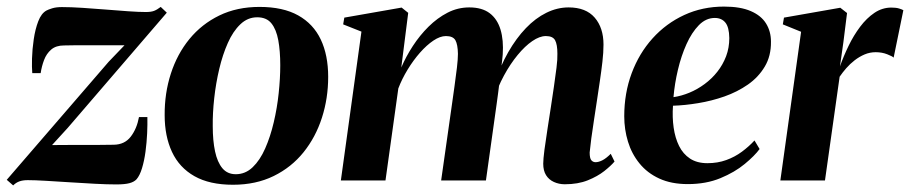

<svg xmlns="http://www.w3.org/2000/svg" viewBox="-40 -548 2762 583"><path d="M338 -410.5Q325 -410.5 306.8 -410.5Q288.5 -410.5 267.5 -410.5Q246.5 -410.5 225.5 -410.5Q204.5 -410.5 186.2 -410.5Q168 -410.5 154.5 -410Q130 -410 115.5 -397.5Q101 -385 93.8 -365.8Q86.5 -346.5 83.5 -326H58Q56.5 -342.5 57.2 -370.5Q58 -398.5 62.5 -429Q67 -459.5 76.2 -483.5Q85.5 -507.5 101 -516Q106.5 -519 118.5 -522.8Q130.5 -526.5 148 -526.5Q175.5 -526.5 210.5 -524.2Q245.5 -522 281.2 -519Q317 -516 349.2 -513.8Q381.5 -511.5 403 -511.5Q418.5 -511.5 427.8 -515Q437 -518.5 448 -527L466.5 -509.5L165.5 -159.5L118 -107.5Q136.5 -107.5 160.8 -107.8Q185 -108 211.2 -108Q237.5 -108 262 -108Q286.5 -108 305.5 -108.5Q338.5 -109 357 -133Q375.5 -157 382 -192.5H407.5Q408 -171 406.8 -143.2Q405.5 -115.5 401.8 -87.5Q398 -59.5 391.2 -37.2Q384.5 -15 374.5 -3.5Q367 4.5 353 8.2Q339 12 313 12Q285 12 247.8 10Q210.5 8 171.8 5.5Q133 3 99.2 1Q65.5 -1 44.5 -1Q29 -1 18.8 2.8Q8.5 6.5 0 15L-19.5 -2L290 -360.5Z M748 -527Q819.5 -527 865.5 -501.2Q911.5 -475.5 934 -428Q956.5 -380.5 956.5 -314.5Q956.5 -249.5 937.5 -190.5Q918.5 -131.5 881.8 -85.8Q845 -40 791 -13.5Q737 13 667.5 13Q596.5 13 550.5 -13Q504.5 -39 482.2 -86.8Q460 -134.5 460 -198Q459.5 -265 478.8 -324.5Q498 -384 535.2 -429.5Q572.5 -475 626 -501Q679.5 -527 748 -527ZM741 -495.5Q712 -495.5 689.8 -474.2Q667.5 -453 651.8 -417.5Q636 -382 625.8 -338.8Q615.5 -295.5 610.5 -250Q605.5 -204.5 606 -165Q606 -121 613 -88.2Q620 -55.5 635.2 -37.2Q650.5 -19 676 -19Q705 -19 727.2 -40.2Q749.5 -61.5 765.2 -97.2Q781 -133 791.2 -176.5Q801.5 -220 806.2 -265Q811 -310 811 -350Q811 -393 805 -425.8Q799 -458.5 784.2 -477Q769.5 -495.5 741 -495.5Z M1199.5 -509 1178.5 -343Q1192.5 -376 1213.5 -408.2Q1234.5 -440.5 1261.2 -467Q1288 -493.5 1319 -509.5Q1350 -525.5 1385 -525.5Q1423.5 -525.5 1446.8 -508Q1470 -490.5 1479.8 -458.2Q1489.5 -426 1486.5 -382.5Q1486 -374.5 1484.5 -362Q1483 -349.5 1481 -335.2Q1479 -321 1476.5 -308L1461.5 -294.5Q1479 -347 1503.2 -389.5Q1527.5 -432 1556.8 -462.5Q1586 -493 1619 -509.2Q1652 -525.5 1686.5 -525.5Q1739 -525.5 1765.8 -494.5Q1792.5 -463.5 1792.5 -412.5Q1792.5 -388.5 1789.2 -360.5Q1786 -332.5 1781.5 -302.2Q1777 -272 1772.5 -242Q1768.5 -215 1763.8 -184.8Q1759 -154.5 1755.5 -128Q1752 -101.5 1750.5 -85Q1750.5 -67.5 1755.5 -61.5Q1760.5 -55.5 1768.5 -55.5Q1777.5 -55.5 1789 -61.2Q1800.5 -67 1814.5 -81L1826 -57.5Q1815 -44.5 1794.8 -28.5Q1774.5 -12.5 1744.8 -0.5Q1715 11.5 1675 11.5Q1657 11.5 1641.8 4.5Q1626.5 -2.5 1618 -16.2Q1609.5 -30 1609.5 -51Q1609.5 -64.5 1613.2 -93.2Q1617 -122 1622.5 -156.8Q1628 -191.5 1632.5 -221.5Q1637.5 -254 1642 -285.2Q1646.5 -316.5 1649.8 -342.5Q1653 -368.5 1652.5 -385Q1652.5 -413 1645.5 -425.8Q1638.5 -438.5 1617.5 -438.5Q1598.5 -438.5 1576.2 -423.2Q1554 -408 1531.8 -381Q1509.5 -354 1490.2 -318.5Q1471 -283 1458.5 -242.5L1480 -327.5Q1478 -309.5 1476.2 -294.8Q1474.5 -280 1472.5 -265.2Q1470.5 -250.5 1468 -232L1435.5 0H1299.5L1331 -221.5Q1335.5 -254 1340 -285.5Q1344.5 -317 1347.5 -343Q1350.5 -369 1350.5 -384.5Q1350 -413 1342.8 -425.8Q1335.5 -438.5 1314 -438.5Q1296.5 -438.5 1276 -424.8Q1255.5 -411 1235.2 -388Q1215 -365 1197.8 -336.8Q1180.5 -308.5 1169.5 -279.5L1130.5 0H995L1057.5 -452L1002 -474L1005.5 -494.5L1179.5 -525Z M2266.5 -95.5Q2251.5 -75 2221.2 -50Q2191 -25 2147.5 -7Q2104 11 2048.5 11Q1998.5 11 1962 -5.8Q1925.5 -22.5 1901.8 -51.8Q1878 -81 1866.8 -118Q1855.5 -155 1855.5 -195Q1855.5 -265 1878 -325.5Q1900.5 -386 1941.5 -431.5Q1982.5 -477 2037.8 -502.5Q2093 -528 2158.5 -528Q2208.5 -528 2240 -514.2Q2271.5 -500.5 2286.2 -476.5Q2301 -452.5 2301 -421.5Q2301.5 -378 2282.2 -345.8Q2263 -313.5 2231 -291.2Q2199 -269 2160 -255.2Q2121 -241.5 2080 -234.8Q2039 -228 2003.5 -227Q2001 -192 2005.5 -160.5Q2010 -129 2022 -104.8Q2034 -80.5 2055.2 -66.5Q2076.5 -52.5 2108 -52.5Q2139 -52.5 2165.2 -62Q2191.5 -71.5 2213 -87.5Q2234.5 -103.5 2251 -121.5ZM2130.5 -493.5Q2103.5 -493.5 2082 -471.5Q2060.5 -449.5 2044.5 -414Q2028.5 -378.5 2018.5 -336.2Q2008.5 -294 2005 -253Q2029 -256.5 2053.2 -266.5Q2077.5 -276.5 2099.5 -292.8Q2121.5 -309 2138.2 -330.2Q2155 -351.5 2164.8 -377.2Q2174.5 -403 2174.5 -432.5Q2174 -465.5 2162.5 -479.5Q2151 -493.5 2130.5 -493.5Z M2329.5 0 2392.5 -451.5 2337 -474 2340.5 -494.5 2511.5 -524.5 2532 -508.5 2521 -420.5 2510.5 -346.5Q2521.5 -377.5 2536.8 -409Q2552 -440.5 2571.8 -466.8Q2591.5 -493 2615.2 -509Q2639 -525 2666.5 -525Q2681 -525 2690 -522.2Q2699 -519.5 2703 -517L2673.5 -373Q2670 -377 2654 -383.2Q2638 -389.5 2619 -389.5Q2601.5 -389.5 2585.5 -382.8Q2569.5 -376 2555.2 -365Q2541 -354 2529.5 -340.8Q2518 -327.5 2509.5 -315L2465 0Z"/></svg>

Font: Merriweather 120pt
Style: Bold Italic
Weight: 700
Italic angle: -7.8°
Version: Version 2.101